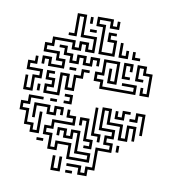

<svg xmlns="http://www.w3.org/2000/svg" viewBox="-79 -668 787 847"><g transform="rotate(10 314.0 -245.0)"><path d="M112 -344V-374H94V-350H82V-386H124V-356H172V-374H142V-404H82V-446H112V-476H214V-446H232V-476H274V-446H292V-494H232V-584H214V-494H178V-506H202V-596H244V-506H304V-434H262V-464H244V-434H202V-464H124V-434H94V-416H154V-386H184V-344ZM322 -434V-554H292V-596H364V-566H382V-590H394V-554H352V-584H304V-566H334V-446H382V-494H352V-536H388V-524H364V-506H394V-434ZM262 -560V-590H274V-560ZM268 -524V-536H298V-524ZM412 -434V-500H424V-446H442V-470H454V-434ZM472 -434V-470H484V-446H508V-434ZM202 -374V-404H172V-434H148V-446H184V-416H214V-386H232V-416H274V-386H292V-416H334V-380H322V-404H304V-374H262V-404H244V-374ZM352 -284V-314H322V-356H352V-416H424V-314H382V-380H394V-326H412V-404H364V-344H334V-326H364V-296H502V-314H448V-326H514V-284ZM442 -344V-416H484V-380H472V-404H454V-356H478V-344ZM532 -284V-320H544V-296H562V-374H532V-404H514V-356H538V-344H502V-416H544V-386H574V-284ZM22 -224V-290H34V-236H52V-296H82V-314H22V-356H52V-380H64V-344H34V-326H94V-284H64V-224ZM208 -344V-356H238V-344ZM112 -224V-266H142V-284H112V-326H148V-314H124V-296H154V-254H124V-236H172V-326H214V-266H232V-326H262V-356H298V-344H274V-314H244V-254H202V-314H184V-224ZM82 -230V-260H94V-230ZM208 -194V-206H232V-224H208V-236H244V-194ZM562 -110V-194H544V-164H508V-176H532V-206H574V-110ZM82 -44V-74H52V-134H22V-176H52V-206H118V-194H64V-164H34V-146H64V-86H94V-56H112V-140H124V-44ZM148 -194V-206H178V-194ZM442 -164V-200H454V-176H472V-206H508V-194H484V-164ZM322 106V76H268V64H334V94H352V64H382V-26H442V-44H412V-86H442V-104H382V-206H424V-146H484V-86H502V-146H544V-80H532V-134H514V-74H472V-134H412V-194H394V-116H454V-74H424V-56H454V-14H394V76H364V106ZM382 -50V-74H352V-200H364V-86H394V-50ZM82 -110V-176H154V-146H172V-176H214V-140H202V-164H184V-134H142V-164H94V-110ZM262 46V-14H214V16H172V-44H142V-86H172V-116H262V-134H232V-170H244V-146H274V-104H184V-74H154V-56H184V4H202V-26H274V34H352V16H292V-74H274V-44H232V-74H214V-50H202V-86H244V-56H262V-86H304V4H364V46ZM328 -14V-26H352V-44H322V-134H304V-110H292V-146H334V-56H364V-14ZM472 -20V-50H484V-20ZM118 -14V-26H148V-14ZM202 106V40H214V94H232V40H244V106ZM268 106V94H298V106Z"/></g></svg>

Font: Rubik Maze
Style: Regular
Weight: 400
Designer: Hubert and Fischer, NaN
Foundry: Hubert and Fischer, NaN
Version: Version 2.200